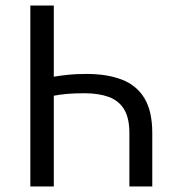

<svg xmlns="http://www.w3.org/2000/svg" viewBox="-20 -676 640 696"><path d="M90 0V-656H175V-398Q199 -402 227 -405Q255 -408 294 -408Q368 -408 421.5 -387.5Q475 -367 503.5 -320Q532 -273 532 -194V0H449V-194Q449 -248 430 -279.5Q411 -311 374.5 -324.5Q338 -338 286 -338Q249 -338 222 -335.5Q195 -333 175 -329V0Z"/></svg>

Font: Source Code Variable
Style: Regular
Weight: 400
Monospace: yes
Designer: Paul D. Hunt, Teo Tuominen
Foundry: Adobe Systems Incorporated
Version: Version 1.010;hotconv 1.0.106;makeotfexe 2.5.65593